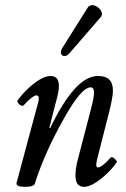

<svg xmlns="http://www.w3.org/2000/svg" viewBox="-20 -710 487 743"><path d="M248 -503 370 -644C390 -666 338 -710 319 -680L221 -524C205 -497 229 -482 248 -503ZM76 13C99 13 113 9 115 0C142 -86 181 -168 226 -249C271 -330 306 -372 331 -372C339 -372 344 -365 344 -351C344 -340 340 -318 331 -284L283 -100C275 -71 272 -48 272 -31C272 -1 283 13 306 13C344 13 405 -43 432 -82C435 -87 415 -107 409 -101C385 -74 368 -62 359 -62C349 -62 351 -79 363 -122L403 -279C411 -311 417 -342 417 -359C417 -398 398 -416 359 -416C300 -416 239 -349 174 -214L171 -216L195 -310C203 -338 208 -360 208 -376C208 -404 197 -416 175 -416C135 -416 75 -360 48 -321C43 -313 64 -295 71 -302C95 -329 113 -341 121 -341C130 -341 133 -331 127 -311L44 -2C42 8 53 13 76 13Z"/></svg>

Font: Junicode Two Beta SemiCondensed Medium
Style: Italic
Weight: 500
Width: 4
Italic angle: -10°
Version: Version 1.063